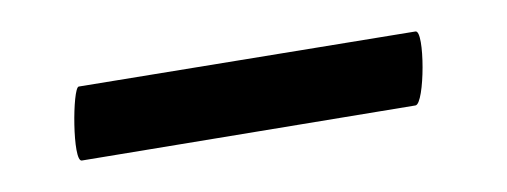

<svg xmlns="http://www.w3.org/2000/svg" viewBox="-20 -268 322 122"><path d="M32 -166 244 -201C250 -202 250 -249 244 -248L30 -213C26 -212 26 -165 32 -166Z"/></svg>

Font: Cormorant Infant Book
Style: Regular
Weight: 500
Designer: Christian Thalmann (Catharsis Fonts)
Version: Version 1.000;PS 002.000;hotconv 1.0.88;makeotf.lib2.5.64775